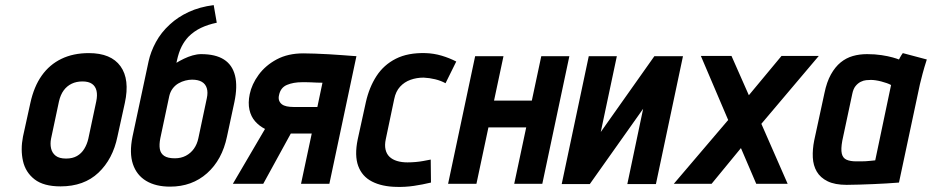

<svg xmlns="http://www.w3.org/2000/svg" viewBox="-20 -720 3650 752"><path d="M440 -185 469 -317Q489 -409 452 -460.5Q415 -512 328 -512Q267 -512 220.5 -489.5Q174 -467 143.5 -424Q113 -381 99 -317L70 -185Q60 -134 70 -89.5Q80 -45 115.5 -17.5Q151 10 217 10Q309 10 365.5 -43.5Q422 -97 440 -185ZM357 -323 326 -177Q321 -155 310 -137Q299 -119 281.5 -109Q264 -99 239 -99Q212 -99 198 -110Q184 -121 180 -139Q176 -157 180 -177L211 -323Q217 -349 229.5 -366Q242 -383 260.5 -392Q279 -401 303 -401Q327 -401 340.5 -391.5Q354 -382 358 -364.5Q362 -347 357 -323Z M768 -508Q752 -508 734.5 -503Q717 -498 700.5 -490Q684 -482 671 -474L673 -483Q680 -515 691 -537Q702 -559 718 -576Q740 -598 767.5 -611Q795 -624 829 -631L817 -700Q762 -693 719 -673Q676 -653 645 -624Q611 -593 590.5 -555Q570 -517 562 -480L499 -185Q486 -121 500.5 -77.5Q515 -34 552.5 -11.5Q590 11 646 11Q732 11 791 -41.5Q850 -94 869 -185L898 -320Q911 -382 900.5 -424Q890 -466 857 -487Q824 -508 768 -508ZM732 -408Q756 -408 770.5 -399.5Q785 -391 790 -374.5Q795 -358 790 -335L757 -179Q752 -155 739.5 -137.5Q727 -120 708 -110Q689 -100 665 -100Q637 -100 623 -109.5Q609 -119 606 -136.5Q603 -154 608 -179L643 -344Q647 -361 656.5 -373.5Q666 -386 679 -393.5Q692 -401 706 -404.5Q720 -408 732 -408Z M1168 -511Q1108 -511 1064 -487.5Q1020 -464 993 -427Q966 -390 958 -351Q951 -317 957 -290Q963 -263 979.5 -244.5Q996 -226 1018 -215L892 0H1011L1119 -197Q1124 -197 1128 -197Q1132 -197 1136.5 -197Q1141 -197 1145 -197H1201L1159 0H1270L1376 -500Q1376 -500 1360.5 -501Q1345 -502 1320.5 -504Q1296 -506 1268 -507.5Q1240 -509 1213.5 -510Q1187 -511 1168 -511ZM1130 -301Q1115 -301 1103 -303.5Q1091 -306 1083.5 -312Q1076 -318 1073 -327Q1070 -336 1073 -348Q1079 -377 1104 -387.5Q1129 -398 1163 -398Q1170 -398 1179 -398Q1188 -398 1198.5 -397.5Q1209 -397 1220.5 -396.5Q1232 -396 1243 -396L1223 -301Z M1725 -394 1767 -479Q1740 -493 1709.5 -502Q1679 -511 1647 -512Q1578 -514 1530.5 -490Q1483 -466 1454.5 -422Q1426 -378 1413 -320L1381 -174Q1368 -111 1383 -70Q1398 -29 1437 -9Q1476 11 1533 12Q1567 13 1601 8Q1635 3 1668 -5L1667 -95Q1667 -95 1659 -93.5Q1651 -92 1638 -89.5Q1625 -87 1608.5 -85.5Q1592 -84 1576 -84Q1553 -84 1535 -89.5Q1517 -95 1505.5 -106Q1494 -117 1490 -134.5Q1486 -152 1491 -175L1524 -332Q1530 -362 1547 -380.5Q1564 -399 1588 -407.5Q1612 -416 1639 -416Q1662 -415 1684.5 -409.5Q1707 -404 1725 -394Z M2063 -326H1915L1952 -500H1841L1735 0H1846L1893 -221H2041L1994 0H2104L2210 -500H2100Z M2396 -500H2286L2180 1H2290L2499 -294L2437 1H2549L2655 -500H2543L2333 -203Z M2913 -347 2845 -501H2725L2832 -250L2619 0H2767L2882 -140L2942 0H3065L2962 -235L3187 -501H3041Z M3610 -487 3516 -512Q3510 -504 3505.5 -495.5Q3501 -487 3501 -487Q3494 -490 3476.5 -495Q3459 -500 3433 -504Q3407 -508 3376 -508Q3346 -508 3320 -500.5Q3294 -493 3272.5 -475.5Q3251 -458 3234.5 -428.5Q3218 -399 3209 -355L3169 -170Q3162 -135 3163.5 -103.5Q3165 -72 3179 -48Q3193 -24 3221.5 -10Q3250 4 3296 4Q3319 4 3346.5 3Q3374 2 3401.5 1Q3429 0 3451.5 -1.5Q3474 -3 3487.5 -4Q3501 -5 3501 -5L3583 -390Q3587 -407 3593.5 -431.5Q3600 -456 3610 -487ZM3279 -169 3318 -352Q3322 -372 3331 -383Q3340 -394 3351 -399.5Q3362 -405 3372.5 -406Q3383 -407 3391 -407Q3399 -407 3409.5 -405.5Q3420 -404 3431.5 -401Q3443 -398 3453 -394.5Q3463 -391 3470 -387L3408 -92Q3398 -91 3388.5 -90Q3379 -89 3370 -88.5Q3361 -88 3352 -88Q3343 -88 3334 -88Q3310 -88 3295.5 -94.5Q3281 -101 3277 -118.5Q3273 -136 3279 -169Z"/></svg>

Font: Advent Pro
Style: Bold Italic
Weight: 700
Italic angle: -12°
Designer: VivaRado, Andreas Kalpakidis
Foundry: VivaRado, Andreas Kalpakidis
Version: Version 3.000